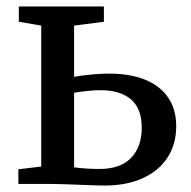

<svg xmlns="http://www.w3.org/2000/svg" viewBox="-20 -571 593 596"><path d="M37 0V-45.5L108 -54V-491.5L38.5 -503.5V-551H302.5V-503.5L210 -491.5V-332.5Q223.5 -335 241.5 -337.2Q259.5 -339.5 279.5 -341Q299.5 -342.5 318.5 -342.5Q385 -342.5 431.5 -323.2Q478 -304 502.5 -267.5Q527 -231 527 -179Q527 -123.5 500 -82Q473 -40.5 423 -17.8Q373 5 304 5Q291.5 5 269.8 4.2Q248 3.5 223.8 2.5Q199.5 1.5 178 0.8Q156.5 0 143.5 0ZM288.5 -46.5Q354 -46.5 387 -81Q420 -115.5 420 -174Q420 -234.5 386.2 -262.8Q352.5 -291 293.5 -291Q272 -291 249.2 -288.5Q226.5 -286 210 -283V-51.5Q225.5 -49.5 246 -48Q266.5 -46.5 288.5 -46.5Z"/></svg>

Font: Merriweather 28pt
Style: Regular
Weight: 400
Version: Version 2.100